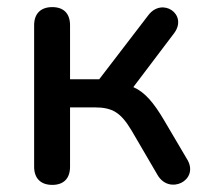

<svg xmlns="http://www.w3.org/2000/svg" viewBox="-20 -513 581 540"><path d="M127 7C159 7 177 -11 177 -44V-211H246C297 -211 320 -196 350 -146L423 -21C456 36 539 -5 508 -62L442 -174C412 -225 387 -254 355 -268L470 -420C509 -473 436 -522 397 -470L259 -290H177V-442C177 -475 159 -493 127 -493C95 -493 76 -475 76 -442V-44C76 -11 95 7 127 7Z"/></svg>

Font: Nunito SemiBold
Style: Regular
Weight: 600
Designer: Vernon Adams
Foundry: Vernon Adams
Version: Version 3.602